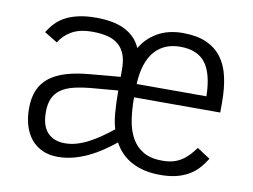

<svg xmlns="http://www.w3.org/2000/svg" viewBox="-64 -618 955 724"><g transform="rotate(10 413.5 -256.0)"><path d="M196.8 15.1Q163.6 15.1 137.9 3.4Q112.3 -8.3 94.7 -29.5Q77.1 -50.8 68.1 -80.6Q59.1 -110.4 59.1 -146Q59.1 -187 71.5 -216.3Q84 -245.6 109.4 -265.6Q134.8 -285.6 173.1 -297.1Q211.4 -308.6 263.2 -313L378.9 -323.2V-352.1Q378.9 -385.7 370.1 -408.7Q361.3 -431.6 344.2 -445.8Q327.1 -460 302.2 -466.1Q277.3 -472.2 245.1 -472.2Q195.8 -472.2 165.3 -454.3Q134.8 -436.5 119.1 -409.2L68.8 -439.9Q81.1 -459.5 96.4 -475.6Q111.8 -491.7 133.1 -502.9Q154.3 -514.2 182.9 -520.5Q211.4 -526.9 250 -526.9Q280.8 -526.9 307.6 -522.2Q334.5 -517.6 356.4 -507.3Q378.4 -497.1 395 -480.7Q411.6 -464.4 421.9 -440.9Q444.8 -480.5 485.4 -503.7Q525.9 -526.9 582 -526.9Q634.8 -526.9 671.1 -511Q707.5 -495.1 730 -465.6Q752.4 -436 762.2 -393.3Q772 -350.6 772 -296.9V-255.9H441.9Q441.9 -209.5 448 -169.9Q454.1 -130.4 470.5 -101.3Q486.8 -72.3 515.1 -55.7Q543.5 -39.1 587.9 -39.1Q609.9 -39.1 627.4 -43.7Q645 -48.3 659.7 -57.4Q674.3 -66.4 687 -79.6Q699.7 -92.8 711.9 -109.9L762.2 -77.1Q748.5 -55.2 732.7 -38.1Q716.8 -21 696.3 -9.3Q675.8 2.4 649.4 8.8Q623 15.1 588.9 15.1Q526.9 15.1 481.4 -8.5Q436 -32.2 412.1 -78.1Q390.1 -60.1 365.2 -43.2Q340.3 -26.4 313.2 -13.4Q286.1 -0.5 257.1 7.3Q228 15.1 196.8 15.1ZM213.9 -40Q237.3 -40 259.8 -46.6Q282.2 -53.2 304.2 -64.7Q326.2 -76.2 348.4 -91.6Q370.6 -106.9 393.1 -125Q385.3 -148.4 382.1 -186.3Q378.9 -224.1 378.9 -271L287.1 -263.2Q245.1 -259.8 214.4 -252.7Q183.6 -245.6 163.6 -231.9Q143.6 -218.3 133.8 -197Q124 -175.8 124 -144Q124 -90.8 148.2 -65.4Q172.4 -40 213.9 -40ZM710 -307.1Q708.5 -392.6 678 -433.3Q647.5 -474.1 581.1 -474.1Q550.8 -474.1 526.4 -464.1Q502 -454.1 483.9 -433.6Q465.8 -413.1 455.3 -381.6Q444.8 -350.1 442.9 -307.1Z"/></g></svg>

Font: Clear Sans Light
Style: Regular
Weight: 300
Foundry: Intel Corporation
Version: Version 1.00